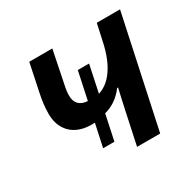

<svg xmlns="http://www.w3.org/2000/svg" viewBox="-124 -677 828 814"><g transform="rotate(-30 290.5 -270.5)"><path d="M372.6 -213.4 382.8 -258.3H378.4Q337.9 -205.1 280.8 -190.9L254.4 -66.9H199.2L223.1 -178.2L208 -177.7Q168.5 -177.7 139.2 -191.4Q109.9 -205.1 93.3 -230.5Q71.8 -262.7 71.8 -307.6Q71.8 -355 84 -410.2L111.3 -541H224.1L191.9 -382.3Q185.5 -353.5 185.5 -331.5Q185.5 -305.2 199.7 -289.8Q213.9 -274.4 243.2 -272.5L272 -407.7H327.1L299.3 -275.9Q343.3 -289.1 375.2 -335.2Q407.2 -381.3 423.3 -456.1L441.9 -541H555.7L439.9 0H326.7L357.9 -146Z"/></g></svg>

Font: Viking Open Sans Light
Style: Bold Italic
Weight: 600
Italic angle: -12°
Foundry: Ascender Corporation
Version: Version 2.000